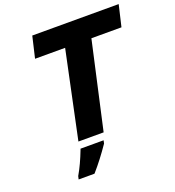

<svg xmlns="http://www.w3.org/2000/svg" viewBox="-163 -840 1080 1188"><g transform="rotate(-20 377.0 -246.5)"><path d="M523 -573 395 0H229L350 -573H152L185 -714H754L721 -573ZM155 199 156 198Q191 138 224 52L226 46H378L374 65L373 67Q315 152 257 218L254 221H150Z"/></g></svg>

Font: Passageway
Style: BdIt
Weight: 700
Foundry: Ascender Corporation
Version: Version 1.11